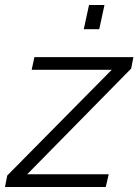

<svg xmlns="http://www.w3.org/2000/svg" viewBox="-55 -750 555 770"><path d="M-26 -46 393 -470H72L83 -521H480L471 -475L54 -51H381L369 0H-35ZM281 -633 302 -730H364L343 -633Z"/></svg>

Font: Raleway
Style: Italic
Weight: 400
Italic angle: -12°
Designer: Matt McInerney, Pablo Impallari, Rodrigo Fuenzalida
Foundry: Matt McInerney, Pablo Impallari, Rodrigo Fuenzalida
Version: Version 4.026